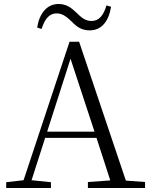

<svg xmlns="http://www.w3.org/2000/svg" viewBox="-20 -941 752 961"><path d="M166 -803 188 -796C204 -846 227 -874 263 -874C297 -874 318 -852 342 -830C363 -808 388 -789 429 -789C489 -789 524 -835 536 -907L513 -914C498 -864 476 -836 438 -836C404 -836 385 -856 361 -879C338 -901 313 -921 273 -921C215 -921 177 -874 166 -803ZM333 -647 453 -282H216ZM420 0H706V-30L610 -37L376 -732H328L98 -39L11 -29V0H235V-29L138 -39L206 -251H463L532 -38L420 -30Z"/></svg>

Font: Noto Serif HK Light
Style: Regular
Weight: 300
Designer: Ryoko NISHIZUKA 西塚涼子 (kana & ideographs); Frank Grießhammer (Latin, Greek & Cyrillic); Wenlong ZHANG 张文龙 (bopomofo); San
Foundry: Adobe
Version: Version 2.001;hotconv 1.1.0;makeotfexe 2.6.0